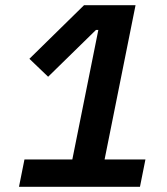

<svg xmlns="http://www.w3.org/2000/svg" viewBox="-20 -718 640 738"><path d="M518 0 539 -105H382L501 -698H303L93 -492L165 -423L349 -603H358L258 -105H74L53 0Z"/></svg>

Font: Braiins Sans SemiBold
Style: Italic
Weight: 600
Italic angle: -11.31°
Designer: Mike Abbink, Paul van der Laan, Pieter van Rosmalen, Jiri Chlebus, Lubos Buracinsky
Foundry: Bold Monday, Sudetype
Version: Version 1.000;hotconv 1.0.109;makeotfexe 2.5.65596